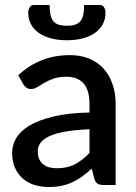

<svg xmlns="http://www.w3.org/2000/svg" viewBox="-20 -740 542 768"><path d="M394.5 0H442.5V-324C442.5 -353 438.4 -379.4 430.2 -403.2C422.1 -427.1 410.2 -447.7 394.8 -465C379.2 -482.3 360.1 -495.8 337.2 -505.3C314.4 -514.8 288.3 -519.5 259 -519.5C179.3 -519.5 110.7 -492.7 53 -439L72.5 -404C75.8 -398.3 80.1 -393.6 85.2 -389.8C90.4 -385.9 96.7 -384 104 -384C113 -384 121.5 -386.6 129.5 -391.8C137.5 -396.9 146.7 -402.5 157 -408.5C167.3 -414.5 179.5 -420.1 193.5 -425.3C207.5 -430.4 224.8 -433 245.5 -433C275.8 -433 298.8 -424 314.5 -406C330.2 -388 338 -360.7 338 -324V-290C280 -288.7 231.2 -283.2 191.8 -273.5C152.2 -263.8 120.4 -251.6 96.2 -236.8C72.1 -221.9 54.8 -205.2 44.2 -186.5C33.8 -167.8 28.5 -148.7 28.5 -129C28.5 -106 32.2 -86 39.8 -69C47.2 -52 57.5 -37.8 70.5 -26.3C83.5 -14.8 98.9 -6.2 116.8 -0.5C134.6 5.2 153.8 8 174.5 8C193.2 8 210.2 6.4 225.8 3.2C241.2 0.1 255.8 -4.7 269.2 -11C282.8 -17.3 295.8 -25 308.5 -34C321.2 -43 334 -53.5 347 -65.5L357.5 -24C361.2 -14.3 365.7 -7.9 371 -4.8C376.3 -1.6 384.2 0 394.5 0ZM207 -67C196 -67 185.9 -68.3 176.8 -70.8C167.6 -73.3 159.6 -77.3 152.8 -82.8C145.9 -88.3 140.6 -95.3 136.8 -103.8C132.9 -112.3 131 -122.5 131 -134.5C131 -146.8 134.6 -158.1 141.8 -168.3C148.9 -178.4 160.7 -187.3 177 -195C193.3 -202.7 214.7 -208.8 241 -213.5C267.3 -218.2 299.7 -221.3 338 -223V-128C319 -108.3 299.4 -93.2 279.3 -82.8C259.1 -72.2 235 -67 207 -67ZM247.5 -637C234.5 -637 223.6 -638.4 214.8 -641.2C205.9 -644.1 198.8 -648.8 193.5 -655.2C188.2 -661.8 184.3 -670.2 182 -680.8C179.7 -691.2 178.5 -704.3 178.5 -720H115.5C107.8 -720 102.2 -716.8 98.5 -710.2C94.8 -703.8 93 -696.7 93 -689C93 -672 96.6 -656.8 103.8 -643.2C110.9 -629.8 121.2 -618.2 134.5 -608.8C147.8 -599.2 164.1 -591.9 183.3 -586.8C202.4 -581.6 223.8 -579 247.5 -579C271.2 -579 292.6 -581.6 311.7 -586.8C330.9 -591.9 347.2 -599.2 360.5 -608.8C373.8 -618.2 384.1 -629.8 391.2 -643.2C398.4 -656.8 402 -672 402 -689C402 -696.7 400.2 -703.8 396.5 -710.2C392.8 -716.8 387.2 -720 379.5 -720H316.5C316.5 -704.3 315.3 -691.2 313 -680.8C310.7 -670.2 306.8 -661.8 301.5 -655.2C296.2 -648.8 289.1 -644.1 280.2 -641.2C271.4 -638.4 260.5 -637 247.5 -637Z"/></svg>

Font: Lato Semibold
Style: Regular
Weight: 600
Designer: Lukasz Dziedzic
Foundry: tyPoland Lukasz Dziedzic
Version: Version 2.006; 2014-01-15